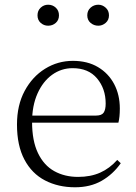

<svg xmlns="http://www.w3.org/2000/svg" viewBox="-20 -780 576 814"><path d="M298 14Q227 14 171 -15Q115 -44 83.5 -103.5Q52 -163 52 -252Q52 -334 84.5 -394.5Q117 -455 171 -488.5Q225 -522 289 -522Q351 -522 395.5 -495.5Q440 -469 464 -423.5Q488 -378 488 -320Q488 -283 482 -260H82V-290H387Q411 -290 419.5 -302.5Q428 -315 428 -341Q428 -404 391.5 -447.5Q355 -491 288 -491Q240 -491 201 -463Q162 -435 139 -383.5Q116 -332 116 -263Q116 -183 141 -131Q166 -79 210 -54.5Q254 -30 311 -30Q364 -30 404.5 -48Q445 -66 477 -102L492 -88Q459 -41 411 -13.5Q363 14 298 14ZM184 -671Q166 -671 152.5 -683Q139 -695 139 -715Q139 -735 152.5 -747.5Q166 -760 184 -760Q203 -760 216.5 -747.5Q230 -735 230 -715Q230 -695 216.5 -683Q203 -671 184 -671ZM397 -671Q378 -671 364 -683Q350 -695 350 -715Q350 -735 364 -747.5Q378 -760 397 -760Q414 -760 428 -747.5Q442 -735 442 -715Q442 -695 428 -683Q414 -671 397 -671Z"/></svg>

Font: Noto Serif JP
Style: Regular
Weight: 200
Designer: Ryoko NISHIZUKA 西塚涼子 (kana & ideographs); Frank Grießhammer (Latin, Greek & Cyrillic); Wenlong ZHANG 张文龙 (bopomofo); San
Foundry: Adobe
Version: Version 2.001;hotconv 1.1.0;makeotfexe 2.6.0